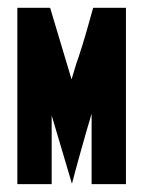

<svg xmlns="http://www.w3.org/2000/svg" viewBox="-20 -469 364 486"><path d="M23.9 -2.9V-449.2H106.9L161.1 -268.1Q166 -283.2 169.9 -297.1Q173.8 -311 179.2 -325.2Q189 -355 198 -386Q207 -417 215.8 -449.2H298.8V-2.9H211.9V-181.2Q206.1 -162.1 199 -137.5Q191.9 -112.8 185.1 -88.4Q178.2 -64 172.1 -41.5Q166 -19 162.1 -3.9L110.8 -176.8V-2.9Z"/></svg>

Font: Fundamental  Brigade Condensed
Style: Regular
Weight: 400
Width: 3
Designer: Peter Wiegel, original typeface by Carl Albert Fahrenwaldt 1901
Foundry: Peter Wiegel
Version: Version 0.000 2012 initial release